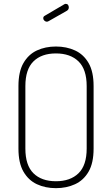

<svg xmlns="http://www.w3.org/2000/svg" viewBox="-20 -973 583 999"><path d="M271 6Q216 6 172 -14.5Q128 -35 102 -80Q76 -125 76 -200V-525Q76 -600 102 -645Q128 -690 172 -710.5Q216 -731 271 -731Q326 -731 370.5 -710.5Q415 -690 441 -645Q467 -600 467 -525V-200Q467 -125 441 -80Q415 -35 370.5 -14.5Q326 6 271 6ZM271 -30Q346 -30 388.5 -71.5Q431 -113 431 -200V-525Q431 -612 388.5 -653.5Q346 -695 271 -695Q196 -695 154 -653.5Q112 -612 112 -525V-200Q112 -113 154 -71.5Q196 -30 271 -30ZM224 -860Q217 -860 211 -865.5Q205 -871 205 -878Q205 -887 213 -891L315 -951Q319 -953 322 -953Q330 -953 334 -947.5Q338 -942 338 -935Q338 -923 328 -917L233 -863Q231 -862 228.5 -861Q226 -860 224 -860Z"/></svg>

Font: Dosis ExtraLight
Style: Regular
Weight: 250
Designer: EdgarTolentino, PabloImpallari, IginoMarini
Foundry: EdgarTolentino, PabloImpallari, IginoMarini
Version: Version 3.001; ttfautohint (v1.8.2)